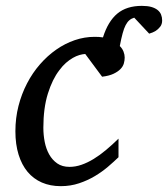

<svg xmlns="http://www.w3.org/2000/svg" viewBox="-20 -619 570 651"><path d="M529.8 -549.8Q529.8 -536.6 522.9 -528.1Q516.1 -519.5 507.8 -514.2Q498 -508.3 485.8 -504.9L435.1 -559.1Q425.3 -556.2 418.5 -550.3Q411.6 -544.4 406 -533.7Q400.4 -522.9 395.8 -505.9Q391.1 -488.8 386.2 -462.9Q395 -454.1 398.9 -443.8Q402.8 -433.6 402.8 -423.8Q402.8 -414.1 399.9 -403.8Q397 -393.6 388.4 -384.8Q379.9 -376 365 -368.9Q350.1 -361.8 326.2 -358.9L269 -436Q260.3 -435.5 249.3 -432.4Q238.3 -429.2 226.8 -422.6Q215.3 -416 203.6 -405.8Q191.9 -395.5 181.2 -380.9Q157.7 -350.6 142.3 -301.5Q127 -252.4 127 -186Q127 -161.6 131.6 -137.9Q136.2 -114.3 146.7 -95.5Q157.2 -76.7 174.1 -64.9Q190.9 -53.2 215.8 -53.2Q235.8 -53.2 256.3 -60.3Q276.9 -67.4 297.6 -80.1Q318.4 -92.8 339.4 -110.4Q360.4 -127.9 381.8 -148.9V-85.9Q366.2 -70.8 346.2 -53.7Q326.2 -36.6 301.8 -22Q277.3 -7.3 248.3 2.4Q219.2 12.2 186 12.2Q150.4 12.2 121.8 -0.2Q93.3 -12.7 73.5 -36.4Q53.7 -60.1 43 -94.7Q32.2 -129.4 32.2 -173.8Q32.2 -218.8 42.7 -259.8Q53.2 -300.8 71.8 -336.4Q90.3 -372.1 115.7 -401.1Q141.1 -430.2 170.9 -450.9Q200.7 -471.7 233.6 -482.9Q266.6 -494.1 300.8 -494.1Q308.6 -494.1 315.4 -493.7Q322.3 -493.2 329.1 -492.2Q346.2 -546.4 377.7 -572.8Q409.2 -599.1 460.9 -599.1Q480 -599.1 492.9 -595.5Q505.9 -591.8 514.2 -585.2Q522.5 -578.6 526.1 -569.6Q529.8 -560.5 529.8 -549.8Z"/></svg>

Font: Charis SIL Afr
Style: Italic
Weight: 400
Italic angle: -11°
Foundry: SIL International
Version: Version 5.000